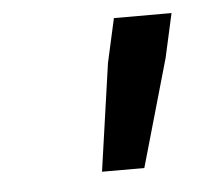

<svg xmlns="http://www.w3.org/2000/svg" viewBox="-32 -720 322 312"><g transform="rotate(-5 129.0 -564.5)"><path d="M123 -441 148 -616 164 -688H258L242 -616L192 -441Z"/></g></svg>

Font: Saira SemiExpanded Medium
Style: Italic
Weight: 500
Width: 6
Italic angle: -12°
Designer: Hector Gatti with collaboration of the Omnibus-Type team
Foundry: Omnibus-Type
Version: Version 1.101